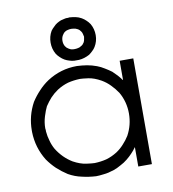

<svg xmlns="http://www.w3.org/2000/svg" viewBox="-85 -830 830 922"><g transform="rotate(-10 329.5 -368.5)"><path d="M314.5 -545.9Q311.5 -545.9 307.6 -545.9Q304.7 -545.9 301.8 -545.9Q289.1 -546.9 278.3 -550.8Q267.6 -553.7 256.8 -559.6Q245.1 -566.4 236.3 -575.2Q226.6 -584 219.7 -594.7Q205.1 -620.1 205.1 -650.4Q205.1 -680.7 219.7 -706.1Q226.6 -715.8 235.4 -723.6Q243.2 -732.4 252.9 -738.3Q262.7 -744.1 272.5 -748Q282.2 -751 293 -752.9Q295.9 -752.9 298.8 -753.9Q301.8 -753.9 303.7 -753.9Q304.7 -753.9 308.6 -753.9Q312.5 -754.9 314.5 -754.9Q330.1 -753.9 344.7 -751Q359.4 -748 373 -740.2Q384.8 -733.4 393.6 -724.6Q402.3 -716.8 410.2 -705.1Q424.8 -679.7 424.8 -649.4Q424.8 -619.1 409.2 -593.8Q403.3 -584 394.5 -576.2Q386.7 -568.4 377 -561.5Q364.3 -554.7 351.6 -550.8Q338.9 -546.9 325.2 -545.9Q325.2 -545.9 320.3 -545.9Q315.4 -545.9 314.5 -545.9ZM314.5 -600.6Q322.3 -600.6 330.1 -602.5Q337.9 -603.5 344.7 -608.4Q350.6 -611.3 354.5 -615.2Q358.4 -619.1 361.3 -624Q365.2 -630.9 366.2 -638.7Q368.2 -646.5 368.2 -650.4Q368.2 -650.4 368.2 -651.4Q368.2 -652.3 368.2 -652.3Q367.2 -659.2 365.2 -665Q364.3 -670.9 360.4 -676.8Q357.4 -681.6 353.5 -685.5Q349.6 -689.5 343.8 -692.4Q335 -697.3 325.2 -698.2Q316.4 -699.2 314.5 -699.2Q306.6 -699.2 298.8 -697.3Q292 -696.3 285.2 -692.4Q280.3 -689.5 276.4 -685.5Q272.5 -680.7 269.5 -675.8Q262.7 -664.1 262.7 -649.4Q262.7 -634.8 269.5 -623Q272.5 -618.2 276.4 -614.3Q281.2 -610.4 286.1 -607.4Q291 -604.5 295.9 -602.5Q301.8 -601.6 307.6 -600.6Q311.5 -600.6 312.5 -600.6Q314.5 -600.6 314.5 -600.6ZM516.6 -413.1Q516.6 -419.9 516.6 -427.7Q516.6 -434.6 516.6 -441.4Q516.6 -450.2 516.6 -460Q516.6 -468.8 516.6 -477.5Q516.6 -485.4 516.6 -492.2Q516.6 -500 516.6 -507.8Q518.6 -507.8 520.5 -507.8Q522.5 -507.8 524.4 -507.8Q526.4 -507.8 528.3 -507.8Q529.3 -507.8 531.2 -507.8Q535.2 -507.8 539.1 -507.8Q543 -507.8 547.9 -507.8Q551.8 -507.8 555.7 -507.8Q559.6 -507.8 563.5 -507.8Q568.4 -507.8 573.2 -507.8Q578.1 -507.8 583 -507.8Q583 -505.9 583 -503.9Q583 -502 583 -500Q583 -443.4 583 -386.7Q583 -329.1 583 -272.5Q583 -233.4 583 -194.3Q583 -155.3 583 -116.2Q583 -85.9 583 -54.7Q583 -23.4 583 7.8Q581.1 7.8 579.1 7.8Q577.1 7.8 575.2 7.8Q569.3 7.8 563.5 7.8Q557.6 7.8 551.8 7.8Q547.9 7.8 543.9 7.8Q540 7.8 536.1 7.8Q531.2 7.8 526.4 7.8Q521.5 7.8 516.6 7.8Q516.6 5.9 516.6 3.9Q516.6 2 516.6 0Q516.6 -12.7 516.6 -25.4Q516.6 -38.1 516.6 -51.8Q516.6 -60.5 516.6 -69.3Q516.6 -78.1 516.6 -86.9Q505.9 -71.3 493.2 -58.6Q481.4 -45.9 466.8 -34.2Q451.2 -21.5 433.6 -12.7Q417 -2.9 398.4 3.9Q369.1 13.7 346.7 15.6Q324.2 18.6 309.6 18.6Q273.4 16.6 241.2 8.8Q208 2 176.8 -15.6Q149.4 -33.2 126 -54.7Q103.5 -76.2 85 -102.5Q44.9 -167 43 -243.2Q43 -247.1 43 -251Q43 -322.3 77.1 -384.8Q94.7 -412.1 116.2 -434.6Q137.7 -458 164.1 -475.6Q197.3 -497.1 233.4 -507.8Q269.5 -518.6 309.6 -518.6Q334 -517.6 358.4 -513.7Q381.8 -509.8 405.3 -501Q423.8 -494.1 440.4 -483.4Q457 -473.6 472.7 -461.9Q484.4 -451.2 495.1 -439.5Q505.9 -427.7 515.6 -414.1Q516.6 -414.1 516.6 -414.1Q516.6 -413.1 516.6 -413.1ZM108.4 -250Q108.4 -246.1 109.4 -242.2Q109.4 -238.3 109.4 -234.4Q111.3 -210.9 118.2 -188.5Q124 -166 135.7 -145.5Q150.4 -122.1 168.9 -103.5Q187.5 -85 210 -71.3Q244.1 -52.7 273.4 -48.8Q302.7 -44.9 313.5 -44.9Q343.8 -45.9 371.1 -52.7Q398.4 -60.5 424.8 -77.1Q445.3 -90.8 460.9 -108.4Q477.5 -126 490.2 -146.5Q516.6 -195.3 516.6 -251Q516.6 -307.6 489.3 -355.5Q474.6 -377.9 456.1 -396.5Q438.5 -415 415 -428.7Q381.8 -447.3 353.5 -451.2Q324.2 -455.1 313.5 -455.1Q282.2 -454.1 254.9 -447.3Q227.5 -439.5 201.2 -422.9Q180.7 -409.2 164.1 -391.6Q148.4 -374 134.8 -353.5Q126 -335.9 117.2 -307.6Q108.4 -279.3 108.4 -250Z"/></g></svg>

Font: LeFont
Style: Light
Weight: 300
Designer: Leryon MEDIA
Version: Version 1.0